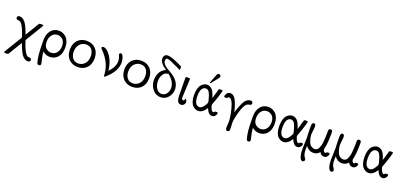

<svg xmlns="http://www.w3.org/2000/svg" viewBox="26 -1866 6777 3234"><g transform="rotate(20 3414.5 -249.5)"><path d="M87.9 -464.8Q114.7 -464.8 139.9 -449.5Q165 -434.1 183.6 -411.6Q202.1 -389.2 221.2 -352.1Q240.2 -314.9 252.7 -283.9Q265.1 -252.9 282.2 -208L422.9 -440.9Q432.6 -456.1 437.7 -460Q442.9 -463.9 455.1 -463.9H490.2Q510.3 -463.9 509.8 -454.1Q509.8 -449.2 498 -429.2L326.2 -146Q314 -126 314 -118.9Q314 -111.8 334 -56.2Q356.9 5.9 377.4 46.4Q397.9 86.9 414.6 104Q431.2 121.1 442.1 126Q453.1 130.9 465.8 130.9H477.1Q494.1 130.9 503.2 141.4Q512.2 151.9 512.2 165Q512.2 179.2 501.2 190.2Q490.2 201.2 464.8 201.2Q438 201.2 413.1 185.5Q388.2 169.9 369.6 147.5Q351.1 125 331.5 87.4Q312 49.8 300 19.3Q288.1 -11.2 271 -56.2L129.9 178.2Q121.1 193.4 115.5 196.8Q109.9 200.2 98.1 200.2H63Q43 200.2 43 189.9Q43 186 55.2 165L227.1 -118.2Q239.3 -139.2 238.8 -145Q238.8 -153.8 219.2 -208Q196.3 -270 175.5 -310.5Q154.8 -351.1 138.4 -367.9Q122.1 -384.8 111.1 -389.9Q100.1 -395 86.9 -395Q85 -395 81.5 -394.5Q78.1 -394 76.2 -394Q62 -394 52 -404.5Q42 -415 42 -429Q42 -442.9 52.5 -453.9Q63 -464.8 87.9 -464.8Z M596.7 -171.9Q596.7 -171.9 596.7 -229Q596.7 -335 649.7 -399.4Q702.6 -463.9 790.5 -463.9Q825.7 -463.9 858.6 -450.9Q891.6 -438 920.7 -411.4Q949.7 -384.8 967.3 -337.4Q984.9 -290 984.9 -228Q984.9 -118.2 929.7 -56.6Q874.5 4.9 790.5 4.9Q718.8 4.9 661.6 -44.9Q666.5 10.3 676 58.6Q685.5 106.9 693.1 133.1Q700.7 159.2 700.7 166Q700.7 180.2 690.2 189.7Q679.7 199.2 665.5 199.2Q638.7 199.2 629.9 165Q596.7 54.2 596.7 -171.9ZM655.8 -221.2Q655.8 -139.2 697.8 -104Q739.7 -68.8 786.6 -68.8Q847.7 -68.8 886.7 -116Q925.8 -163.1 925.8 -235.8Q925.8 -279.8 912.1 -312Q898.4 -344.2 876.5 -359.6Q854.5 -375 834.5 -382.1Q814.5 -389.2 794.4 -389.2Q732.4 -389.2 694.1 -341.1Q655.8 -293 655.8 -221.2Z M1068.4 -229Q1068.4 -335.9 1129.4 -399.9Q1190.4 -463.9 1290.3 -463.9Q1390.1 -463.9 1451.2 -399.4Q1512.2 -335 1512.2 -229Q1512.2 -122.1 1451.2 -58.6Q1390.1 4.9 1290.5 4.9Q1191.4 4.9 1129.9 -59.1Q1068.4 -123 1068.4 -229ZM1141.1 -216.8Q1141.1 -148.9 1176.8 -102.1Q1212.4 -55.2 1279.3 -55.2Q1342.3 -55.2 1390.4 -102.5Q1438.5 -149.9 1438.5 -242.2Q1438.5 -311 1403.3 -356.9Q1368.2 -402.8 1301.3 -402.8Q1236.3 -402.8 1188.7 -353.8Q1141.1 -304.7 1141.1 -216.8Z M1557.1 -439.9Q1557.1 -447.8 1565.2 -454.8Q1573.2 -461.9 1589.4 -461.9Q1631.3 -461.9 1679.2 -410.2Q1780.3 -300.3 1801.3 -112.8Q1902.3 -216.8 1902.3 -324.2Q1902.3 -363.3 1887.7 -396.7Q1873 -430.2 1873 -434.1Q1873 -445.3 1881.6 -454.1Q1890.1 -462.9 1902.3 -462.9Q1926.3 -462.9 1944.8 -415Q1963.4 -367.2 1963.4 -317.9Q1963.4 -162.1 1796.4 -15.1Q1777.3 2.9 1770 2.9Q1762.2 2.9 1761.2 -5.6Q1760.3 -14.2 1758.8 -42.5Q1757.3 -70.8 1751 -100.1Q1742.2 -146 1725.6 -189.5Q1709 -232.9 1691.2 -263.9Q1673.3 -294.9 1651.4 -325Q1629.4 -355 1614.3 -371.6Q1599.1 -388.2 1583.3 -404.5Q1567.4 -420.9 1565.4 -422.9Q1557.1 -435.1 1557.1 -439.9Z M2045.9 -229Q2045.9 -335.9 2106.9 -399.9Q2168 -463.9 2267.8 -463.9Q2367.7 -463.9 2428.7 -399.4Q2489.7 -335 2489.7 -229Q2489.7 -122.1 2428.7 -58.6Q2367.7 4.9 2268.1 4.9Q2168.9 4.9 2107.4 -59.1Q2045.9 -123 2045.9 -229ZM2118.7 -216.8Q2118.7 -148.9 2154.3 -102.1Q2189.9 -55.2 2256.8 -55.2Q2319.8 -55.2 2367.9 -102.5Q2416 -149.9 2416 -242.2Q2416 -311 2380.9 -356.9Q2345.7 -402.8 2278.8 -402.8Q2213.9 -402.8 2166.3 -353.8Q2118.7 -304.7 2118.7 -216.8Z M2573.7 -234.9Q2573.7 -259.8 2578.6 -286.4Q2583.5 -313 2596.2 -346.4Q2608.9 -379.9 2637.2 -409.9Q2665.5 -439.9 2706.5 -458Q2582.5 -543 2582.5 -620.1Q2582.5 -650.9 2600.1 -674.6Q2617.7 -698.2 2658.7 -698.2Q2733.9 -698.2 2927.7 -599.1V-535.2Q2921.9 -538.1 2848.9 -573.5Q2775.9 -608.9 2731.7 -626.5Q2687.5 -644 2664.6 -644Q2636.7 -644 2636.7 -600.1Q2636.7 -580.1 2645.8 -561.5Q2654.8 -543 2675.3 -524.9Q2695.8 -506.8 2709.7 -496.8Q2723.6 -486.8 2752.9 -467.8L2768.6 -469.2V-459L2780.8 -453.1Q2792 -447.3 2799.3 -442.6Q2806.6 -438 2822.3 -428Q2837.9 -418 2848.9 -409.4Q2859.9 -400.9 2875.2 -387Q2890.6 -373 2902.1 -359.6Q2913.6 -346.2 2925.5 -327.6Q2937.5 -309.1 2945.1 -290.5Q2952.6 -272 2957.8 -248.5Q2962.9 -225.1 2962.9 -201.2Q2962.9 -118.2 2909.4 -56.6Q2856 4.9 2774.9 4.9Q2689.9 4.9 2631.8 -65.4Q2573.7 -135.7 2573.7 -234.9ZM2643.6 -237.8Q2643.6 -161.6 2679.7 -107.4Q2715.8 -53.2 2772.9 -53.2Q2826.2 -53.2 2859.9 -97.2Q2893.6 -141.1 2893.6 -200.2Q2893.6 -313 2768.6 -414.1V-410.2Q2704.6 -407.2 2674.1 -354Q2643.6 -300.8 2643.6 -237.8Z M3059.6 -442.9Q3059.6 -455.1 3063.5 -459.5Q3067.4 -463.9 3079.6 -463.9H3118.2Q3132.3 -463.9 3135.7 -460Q3139.2 -456.1 3139.2 -443.8L3125.5 -132.8Q3125.5 -129.9 3125 -125Q3124.5 -120.1 3124.5 -117.2Q3124.5 -101.1 3130.4 -91.6Q3136.2 -82 3142.3 -79.6Q3148.4 -77.1 3153.3 -77.1Q3171.4 -77.1 3176.3 -94.2Q3177.2 -97.2 3177.7 -103.5Q3178.2 -109.9 3180.4 -111.3Q3182.6 -112.8 3187.5 -112.8Q3194.3 -112.8 3202.9 -96.9Q3211.4 -81.1 3211.4 -64Q3211.4 -36.1 3191.4 -15.1Q3171.4 5.9 3141.6 5.9Q3115.7 5.9 3098.6 -8.1Q3081.5 -22 3074 -50.5Q3066.4 -79.1 3064.5 -105Q3062.5 -130.9 3062.5 -171.9V-232.9Q3059.6 -382.8 3059.6 -442.9Z M3295.4 -228Q3295.4 -293.9 3310.3 -342.5Q3325.2 -391.1 3349.4 -416Q3373.5 -440.9 3398.4 -451.9Q3423.3 -462.9 3448.2 -462.9Q3476.1 -462.9 3500.2 -450Q3524.4 -437 3538.8 -420.4Q3553.2 -403.8 3566.9 -377Q3580.6 -350.1 3585.9 -333Q3591.3 -315.9 3599.6 -291Q3601.6 -284.2 3602.5 -280.8Q3610.4 -305.7 3617.9 -329.8Q3625.5 -354 3629.9 -370.1Q3634.3 -386.2 3638.4 -400.6Q3642.6 -415 3645.5 -424.1Q3648.4 -433.1 3650.4 -440.7Q3652.3 -448.2 3654.8 -452.1Q3657.2 -456.1 3658.7 -459Q3660.2 -461.9 3664.3 -462.4Q3668.5 -462.9 3670.9 -463.4Q3673.3 -463.9 3680.2 -463.9H3699.2Q3723.1 -463.9 3723.6 -451.2Q3723.6 -441.4 3694.6 -348.1Q3665.5 -254.9 3640.6 -193.8Q3633.8 -175.8 3633.3 -168.9Q3633.3 -150.9 3653.3 -106.9Q3673.3 -63 3697.3 -63Q3707 -63 3714.1 -74Q3721.2 -85 3740.2 -85H3754.4Q3766.6 -85 3770.5 -82Q3774.4 -79.1 3774.4 -68.8Q3774.4 -43.9 3752.4 -19.5Q3730.5 4.9 3697.3 4.9Q3633.3 4.9 3592.3 -98.1Q3529.3 4.9 3448.2 4.9Q3423.3 4.9 3398.4 -6.6Q3373.5 -18.1 3349.4 -42.5Q3325.2 -66.9 3310.3 -115Q3295.4 -163.1 3295.4 -228ZM3354.5 -229Q3354.5 -131.8 3387.2 -91.8Q3411.1 -63 3447.3 -63Q3490.2 -63 3526.9 -116.9Q3563.5 -170.9 3563.5 -189.9Q3563.5 -194.8 3555.2 -229Q3534.2 -314 3510.7 -355Q3487.3 -396 3447.3 -396Q3392.1 -396 3367.2 -330.1Q3354.5 -292 3354.5 -229ZM3473.6 -508.8Q3473.6 -509.8 3489 -550.3Q3504.4 -590.8 3521.5 -634.5Q3538.6 -678.2 3541.5 -683.1Q3551.3 -700.2 3569.8 -700.2Q3584 -700.2 3595.7 -690.2Q3607.4 -680.2 3607.4 -665Q3607.4 -651.9 3581.5 -619.1Q3571.8 -606 3538.6 -566.9Q3507.8 -527.8 3486.8 -502Z M3782.2 -377.9Q3782.2 -405.8 3804.2 -434.3Q3826.2 -462.9 3865.2 -462.9Q3917 -462.9 3955.1 -401.9Q3993.2 -340.8 4034.2 -182.1Q4047.4 -236.3 4080.6 -314.9Q4089.4 -335.9 4093.3 -345.5Q4097.2 -355 4112.3 -381.6Q4127.4 -408.2 4141.4 -422.6Q4155.3 -437 4177.7 -450Q4200.2 -462.9 4225.6 -462.9Q4247.6 -462.9 4257.1 -450.9Q4266.6 -439 4266.6 -425.8Q4266.6 -404.8 4246.6 -393.1Q4241.7 -390.1 4222.7 -388.2Q4203.6 -386.2 4184.1 -372.6Q4164.6 -358.9 4146.5 -325.2Q4113.3 -265.1 4087.4 -160.6Q4061.5 -56.2 4061.5 -2.9Q4061.5 2.9 4063.5 29.1Q4065.4 55.2 4066.4 89.8V109.9Q4066.4 122.1 4065.4 127Q4063.5 139.2 4053.5 147Q4043.5 154.8 4031.2 154.8Q3997.1 154.8 3996.6 113.8V98.1Q3996.6 63 3999 32.5Q4001.5 2 4001.5 -6.8Q4001.5 -54.7 3984.4 -143.3Q3967.3 -231.9 3942.4 -299.8Q3908.2 -387.7 3866.2 -388.2Q3852.1 -388.2 3843.3 -375.5Q3834.5 -362.8 3816.4 -362.8H3804.2Q3782.2 -362.8 3782.2 -377.9Z M4351.1 -171.9Q4351.1 -171.9 4351.1 -229Q4351.1 -335 4404.1 -399.4Q4457 -463.9 4544.9 -463.9Q4580.1 -463.9 4613 -450.9Q4646 -438 4675 -411.4Q4704.1 -384.8 4721.7 -337.4Q4739.3 -290 4739.3 -228Q4739.3 -118.2 4684.1 -56.6Q4628.9 4.9 4544.9 4.9Q4473.1 4.9 4416 -44.9Q4420.9 10.3 4430.4 58.6Q4439.9 106.9 4447.5 133.1Q4455.1 159.2 4455.1 166Q4455.1 180.2 4444.6 189.7Q4434.1 199.2 4419.9 199.2Q4393.1 199.2 4384.3 165Q4351.1 54.2 4351.1 -171.9ZM4410.2 -221.2Q4410.2 -139.2 4452.1 -104Q4494.1 -68.8 4541 -68.8Q4602.1 -68.8 4641.1 -116Q4680.2 -163.1 4680.2 -235.8Q4680.2 -279.8 4666.5 -312Q4652.8 -344.2 4630.9 -359.6Q4608.9 -375 4588.9 -382.1Q4568.8 -389.2 4548.8 -389.2Q4486.8 -389.2 4448.5 -341.1Q4410.2 -293 4410.2 -221.2Z M4822.8 -228Q4822.8 -293.9 4837.6 -342.5Q4852.5 -391.1 4876.7 -416Q4900.9 -440.9 4925.8 -451.9Q4950.7 -462.9 4975.6 -462.9Q5003.4 -462.9 5027.6 -450Q5051.8 -437 5066.2 -420.4Q5080.6 -403.8 5094.2 -377Q5107.9 -350.1 5113.3 -333Q5118.7 -315.9 5127 -291Q5128.9 -284.2 5129.9 -280.8Q5137.7 -305.7 5145.3 -329.8Q5152.8 -354 5157.2 -370.1Q5161.6 -386.2 5165.8 -400.6Q5169.9 -415 5172.9 -424.1Q5175.8 -433.1 5177.7 -440.7Q5179.7 -448.2 5182.1 -452.1Q5184.6 -456.1 5186 -459Q5187.5 -461.9 5191.7 -462.4Q5195.8 -462.9 5198.2 -463.4Q5200.7 -463.9 5207.5 -463.9H5226.6Q5250.5 -463.9 5251 -451.2Q5251 -441.4 5221.9 -348.1Q5192.9 -254.9 5168 -193.8Q5161.1 -175.8 5160.6 -168.9Q5160.6 -150.9 5180.7 -106.9Q5200.7 -63 5224.6 -63Q5234.4 -63 5241.5 -74Q5248.5 -85 5267.6 -85H5281.7Q5293.9 -85 5297.9 -82Q5301.8 -79.1 5301.8 -68.8Q5301.8 -43.9 5279.8 -19.5Q5257.8 4.9 5224.6 4.9Q5160.6 4.9 5119.6 -98.1Q5056.6 4.9 4975.6 4.9Q4950.7 4.9 4925.8 -6.6Q4900.9 -18.1 4876.7 -42.5Q4852.5 -66.9 4837.6 -115Q4822.8 -163.1 4822.8 -228ZM4881.8 -229Q4881.8 -131.8 4914.6 -91.8Q4938.5 -63 4974.6 -63Q5017.6 -63 5054.2 -116.9Q5090.8 -170.9 5090.8 -189.9Q5090.8 -194.8 5082.5 -229Q5061.5 -314 5038.1 -355Q5014.6 -396 4974.6 -396Q4919.4 -396 4894.5 -330.1Q4881.8 -292 4881.8 -229Z M5322.8 21Q5322.8 -29.8 5325.7 -108.9Q5328.6 -188 5328.6 -205.1Q5328.6 -210 5325.7 -247.6Q5322.8 -285.2 5322.8 -340.8V-405.8Q5322.8 -467.8 5358.9 -467.8Q5372.1 -467.8 5382.3 -455.8Q5392.6 -443.8 5392.6 -416Q5392.6 -392.1 5385.7 -349.1Q5378.9 -306.2 5378.9 -283.2Q5378.9 -240.2 5391.8 -191.2Q5404.8 -142.1 5419.9 -118.2Q5435.1 -93.3 5460 -78.1Q5484.9 -63 5511.7 -63Q5535.6 -63 5554.2 -74.5Q5572.8 -85.9 5584.2 -111.1Q5595.7 -136.2 5603.3 -162.6Q5610.8 -189 5614.7 -231Q5618.7 -272.9 5620.1 -305.9Q5621.6 -338.9 5622.6 -389.2V-423.8Q5622.6 -467.8 5657.7 -467.8Q5682.6 -467.8 5690.9 -444.8Q5692.9 -439.9 5692.9 -418.9V-381.8Q5691.9 -287.6 5685.3 -230.2Q5678.7 -172.9 5672.6 -150.9Q5666.5 -128.9 5666.5 -121.1Q5666.5 -95.2 5678.7 -79.1Q5690.9 -63 5704.6 -63Q5709.5 -63 5713.9 -65.9Q5717.8 -67.9 5720.7 -73.5Q5723.6 -79.1 5728.8 -82Q5733.9 -85 5743.7 -85H5757.8Q5780.8 -85 5780.8 -68.8Q5780.8 -43.9 5758.8 -19.5Q5736.8 4.9 5703.6 4.9Q5653.8 4.9 5626 -47.9Q5625 -46.9 5619.9 -41.5Q5614.7 -36.1 5612.3 -34.2Q5609.9 -32.2 5603.8 -26.6Q5597.7 -21 5593.3 -18.6Q5588.9 -16.1 5581.3 -11.5Q5573.7 -6.8 5566.7 -4.9Q5559.6 -2.9 5550.5 0Q5541.5 2.9 5531 3.9Q5520.5 4.9 5509.8 4.9Q5431.6 4.9 5378.9 -69.8Q5378.9 -60.1 5377.4 -38.6Q5376 -17.1 5376 -5.9Q5376 38.1 5383.8 70.1Q5391.6 102.1 5401.6 116Q5411.6 129.9 5419.7 142.3Q5427.7 154.8 5427.7 165Q5427.7 178.2 5416.7 189.2Q5405.8 200.2 5392.6 200.2Q5376.5 200.2 5361.6 184.1Q5346.7 168 5334.7 125.5Q5322.8 83 5322.8 21Z M5836.4 21Q5836.4 -29.8 5839.4 -108.9Q5842.3 -188 5842.3 -205.1Q5842.3 -210 5839.4 -247.6Q5836.4 -285.2 5836.4 -340.8V-405.8Q5836.4 -467.8 5872.6 -467.8Q5885.7 -467.8 5896 -455.8Q5906.2 -443.8 5906.2 -416Q5906.2 -392.1 5899.4 -349.1Q5892.6 -306.2 5892.6 -283.2Q5892.6 -240.2 5905.5 -191.2Q5918.5 -142.1 5933.6 -118.2Q5948.7 -93.3 5973.6 -78.1Q5998.5 -63 6025.4 -63Q6049.3 -63 6067.9 -74.5Q6086.4 -85.9 6097.9 -111.1Q6109.4 -136.2 6116.9 -162.6Q6124.5 -189 6128.4 -231Q6132.3 -272.9 6133.8 -305.9Q6135.3 -338.9 6136.2 -389.2V-423.8Q6136.2 -467.8 6171.4 -467.8Q6196.3 -467.8 6204.6 -444.8Q6206.5 -439.9 6206.5 -418.9V-381.8Q6205.6 -287.6 6199 -230.2Q6192.4 -172.9 6186.3 -150.9Q6180.2 -128.9 6180.2 -121.1Q6180.2 -95.2 6192.4 -79.1Q6204.6 -63 6218.3 -63Q6223.1 -63 6227.5 -65.9Q6231.4 -67.9 6234.4 -73.5Q6237.3 -79.1 6242.4 -82Q6247.6 -85 6257.3 -85H6271.5Q6294.4 -85 6294.4 -68.8Q6294.4 -43.9 6272.5 -19.5Q6250.5 4.9 6217.3 4.9Q6167.5 4.9 6139.6 -47.9Q6138.7 -46.9 6133.5 -41.5Q6128.4 -36.1 6126 -34.2Q6123.5 -32.2 6117.4 -26.6Q6111.3 -21 6106.9 -18.6Q6102.5 -16.1 6095 -11.5Q6087.4 -6.8 6080.3 -4.9Q6073.2 -2.9 6064.2 0Q6055.2 2.9 6044.7 3.9Q6034.2 4.9 6023.4 4.9Q5945.3 4.9 5892.6 -69.8Q5892.6 -60.1 5891.1 -38.6Q5889.6 -17.1 5889.6 -5.9Q5889.6 38.1 5897.5 70.1Q5905.3 102.1 5915.3 116Q5925.3 129.9 5933.3 142.3Q5941.4 154.8 5941.4 165Q5941.4 178.2 5930.4 189.2Q5919.4 200.2 5906.2 200.2Q5890.1 200.2 5875.2 184.1Q5860.4 168 5848.4 125.5Q5836.4 83 5836.4 21Z M6350.1 -228Q6350.1 -293.9 6365 -342.5Q6379.9 -391.1 6404.1 -416Q6428.2 -440.9 6453.1 -451.9Q6478 -462.9 6502.9 -462.9Q6530.8 -462.9 6554.9 -450Q6579.1 -437 6593.5 -420.4Q6607.9 -403.8 6621.6 -377Q6635.3 -350.1 6640.6 -333Q6646 -315.9 6654.3 -291Q6656.2 -284.2 6657.2 -280.8Q6665 -305.7 6672.6 -329.8Q6680.2 -354 6684.6 -370.1Q6689 -386.2 6693.1 -400.6Q6697.3 -415 6700.2 -424.1Q6703.1 -433.1 6705.1 -440.7Q6707 -448.2 6709.5 -452.1Q6711.9 -456.1 6713.4 -459Q6714.8 -461.9 6719 -462.4Q6723.1 -462.9 6725.6 -463.4Q6728 -463.9 6734.9 -463.9H6753.9Q6777.8 -463.9 6778.3 -451.2Q6778.3 -441.4 6749.3 -348.1Q6720.2 -254.9 6695.3 -193.8Q6688.5 -175.8 6688 -168.9Q6688 -150.9 6708 -106.9Q6728 -63 6752 -63Q6761.7 -63 6768.8 -74Q6775.9 -85 6794.9 -85H6809.1Q6821.3 -85 6825.2 -82Q6829.1 -79.1 6829.1 -68.8Q6829.1 -43.9 6807.1 -19.5Q6785.2 4.9 6752 4.9Q6688 4.9 6647 -98.1Q6584 4.9 6502.9 4.9Q6478 4.9 6453.1 -6.6Q6428.2 -18.1 6404.1 -42.5Q6379.9 -66.9 6365 -115Q6350.1 -163.1 6350.1 -228ZM6409.2 -229Q6409.2 -131.8 6441.9 -91.8Q6465.8 -63 6502 -63Q6544.9 -63 6581.5 -116.9Q6618.2 -170.9 6618.2 -189.9Q6618.2 -194.8 6609.9 -229Q6588.9 -314 6565.4 -355Q6542 -396 6502 -396Q6446.8 -396 6421.9 -330.1Q6409.2 -292 6409.2 -229Z"/></g></svg>

Font: CMU Concrete
Style: Roman
Weight: 500
Version: Version 0.7.0